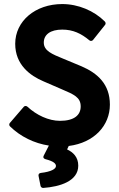

<svg xmlns="http://www.w3.org/2000/svg" viewBox="-20 -698 585 947"><path d="M293 -408C237 -431 196 -447 196 -488C196 -527 228 -552 287 -552C340 -552 380 -533 421 -499C427 -494 435 -496 439 -501L498 -575C502 -579 502 -587 497 -592C444 -645 366 -678 287 -678C154 -678 55 -594 55 -482C55 -379 128 -325 194 -297L284 -258C345 -232 378 -218 378 -173C378 -131 347 -102 276 -102C220 -102 160 -130 115 -172C109 -177 101 -176 97 -171L29 -92C25 -88 24 -80 29 -75C81 -24 149 9 221 20L196 69C189 82 201 86 204 87C247 98 256 110 256 121C256 135 233 149 181 155C172 156 169 163 170 169L180 219C181 224 186 229 193 229C277 223 366 195 366 119C366 77 341 53 311 39L319 22C445 6 522 -79 522 -182C522 -283 461 -337 382 -371Z"/></svg>

Font: Falling Sky
Style: Bd
Weight: 700
Designer: Paul D. Hunt
Foundry: Adobe Systems Incorporated
Version: Version 1.02